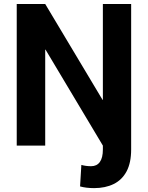

<svg xmlns="http://www.w3.org/2000/svg" viewBox="-20 -731 742 964"><path d="M452.5 213.5Q412.5 213.5 382 205L388.5 97Q411 103.5 437.5 103.5Q466 103.5 481.2 82.5Q496.5 61.5 496.5 19.5V0L208.5 -482L207 -481.5V0H64V-711H207L495 -229.5L496.5 -230V-711H638.5V19.5Q638.5 86 615.8 129Q593 172 551 192.8Q509 213.5 452.5 213.5Z"/></svg>

Font: Roberto Sans
Style: Bold
Weight: 700
Designer: Google (font) & Cristiano Sobral (main changes)
Version: Version 1.000;October 12, 2021;FontCreator 14.0.0.2814 64-bi